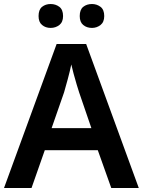

<svg xmlns="http://www.w3.org/2000/svg" viewBox="-20 -936 712 956"><path d="M534 0 467 -188H203L137 0H0L262 -717H409L671 0ZM374 -476Q370 -488 362 -514.5Q354 -541 346.5 -569Q339 -597 335 -615Q328 -581 317 -540.5Q306 -500 299 -476L237 -298H435ZM172 -856Q172 -888 189.5 -902Q207 -916 232 -916Q257 -916 275.5 -902Q294 -888 294 -856Q294 -826 275.5 -811.5Q257 -797 232 -797Q207 -797 189.5 -811.5Q172 -826 172 -856ZM377 -856Q377 -888 394.5 -902Q412 -916 438 -916Q462 -916 480.5 -902Q499 -888 499 -856Q499 -826 480.5 -811.5Q462 -797 438 -797Q412 -797 394.5 -811.5Q377 -826 377 -856Z"/></svg>

Font: Noto Sans Lao UI SemBd
Style: Regular
Weight: 600
Designer: Monotype Design Team
Foundry: Monotype Imaging Inc.
Version: Version 2.000; ttfautohint (v1.8.4.7-5d5b)